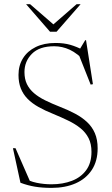

<svg xmlns="http://www.w3.org/2000/svg" viewBox="-20 -904 544 934"><path d="M385.5 -660 368 -664.5 394.5 -708.5H398.5L432 -494.5L421 -492.5L358.5 -650L401.5 -599Q356 -645 319.5 -662Q283 -679 243.5 -679Q171.5 -679 135.2 -642.2Q99 -605.5 99 -553.5Q99 -519.5 111 -494.8Q123 -470 145.5 -450.8Q168 -431.5 200 -415.8Q232 -400 271.5 -384.5Q311.5 -369 345 -351.2Q378.5 -333.5 403.2 -310.5Q428 -287.5 441.5 -256.2Q455 -225 455 -182.5Q455 -120.5 426.8 -77.5Q398.5 -34.5 348 -12.2Q297.5 10 231 10Q186 10 150.8 4.2Q115.5 -1.5 79.5 -15L43 -183H55.5L132.5 -7L91 -41.5Q122.5 -22 158 -14.8Q193.5 -7.5 230.5 -7.5Q286 -7.5 330 -24.5Q374 -41.5 399.5 -76.5Q425 -111.5 425 -165.5Q425 -204 411 -231.8Q397 -259.5 371.8 -280Q346.5 -300.5 312.5 -317Q278.5 -333.5 238.5 -350Q198.5 -366 167 -383.8Q135.5 -401.5 114 -423.5Q92.5 -445.5 81.2 -474Q70 -502.5 70 -539.5Q70 -585.5 91.8 -620.5Q113.5 -655.5 153.8 -675.2Q194 -695 250 -695Q290.5 -695 321.8 -686Q353 -677 385.5 -660ZM250 -776.5H229.5L352.5 -883.5H372L255 -749.5H223.5L107 -883.5H126.5Z"/></svg>

Font: Newsreader 36pt ExtraLight
Style: Regular
Weight: 250
Designer: Hugues Gentile
Foundry: Production Type
Version: Version 1.003